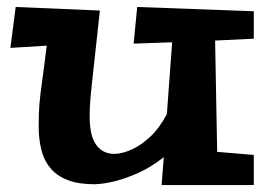

<svg xmlns="http://www.w3.org/2000/svg" viewBox="-20 -519 768 550"><path d="M707 11.2H442.9L449.2 -68.8Q412.1 -39.6 376.7 -23.9Q341.3 -8.3 313.5 -1Q280.8 7.8 251 8.8Q204.6 8.8 173.8 -3.2Q143.1 -15.1 124.8 -36.9Q106.4 -58.6 98.6 -89.1Q90.8 -119.6 90.8 -157.2Q90.8 -177.2 91.3 -192.4Q91.8 -207.5 93 -221.4Q94.2 -235.4 95.9 -250Q97.7 -264.6 100.3 -283.7Q103 -302.7 106.2 -327.9Q109.4 -353 113.8 -388.2L9.8 -381.8L24.9 -499L266.1 -488.8Q260.3 -434.6 255.9 -394.8Q251.5 -355 248.3 -325.7Q245.1 -296.4 242.9 -275.9Q240.7 -255.4 239.3 -239.5Q237.8 -223.6 237.3 -211.2Q236.8 -198.7 236.8 -185.1Q236.8 -163.1 240.2 -143.6Q243.7 -124 252.2 -109.4Q260.7 -94.7 274.7 -86.4Q288.6 -78.1 309.1 -78.1Q334.5 -79.6 360.8 -92.3Q383.3 -103 408.9 -126Q434.6 -148.9 458 -191.9L473.1 -397.9L362.8 -394L373 -499L707 -486.8V-408.2L596.2 -402.8L602.1 -84L707 -75.2Z"/></svg>

Font: Peralta
Style: Regular
Weight: 400
Designer: Astigmatic (AOETI)
Foundry: Astigmatic (AOETI)
Version: Version 1.000